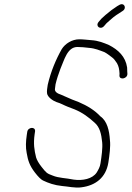

<svg xmlns="http://www.w3.org/2000/svg" viewBox="-20 -867 617 899"><path d="M468.2 -746C476.9 -756.8 478.5 -758.4 495.5 -773C517.1 -792.7 530.7 -800.6 553.2 -815C575.8 -828.1 561.6 -857.1 538.9 -844L528.5 -838C507.6 -824.3 496.4 -816.1 474 -797C456 -781.7 451.2 -776.2 441.4 -764C425 -743.6 451.5 -725.2 468.2 -746ZM576.5 -522 575.8 -532C575.5 -539.3 575.3 -545.7 575.2 -551C567.8 -602.2 533.7 -633.7 490.4 -656C466.2 -666.2 441.2 -676.9 406.8 -679C391 -680.1 368.4 -683 351.7 -683C317 -683 285.3 -662.7 269.1 -637C242 -589 217.8 -532 203.5 -470C201.3 -454.9 198.7 -441.3 200.3 -430C202.5 -412.9 226.3 -395.7 244.8 -389C265.5 -383.1 277.8 -374.7 297.7 -367L329 -355C367.3 -339.3 395.7 -317.4 422.6 -293C447.4 -271.8 454.4 -239.8 458.4 -201C461.2 -173.8 455.6 -134.6 450.5 -102C448.4 -85.4 440 -71.4 432.6 -59C412.6 -29.4 367.6 -20 325 -26C288.4 -33.7 254.8 -33 226.4 -45C199.2 -54.8 196.5 -57.9 174.7 -85.5C161.3 -102.5 152.8 -117.3 149 -130C140.5 -164.7 135.8 -193.5 142.2 -239L144.2 -252C146.7 -275.8 109.9 -272.1 107.5 -249L105.5 -236C100.8 -204.4 99.6 -176.6 104.9 -151C111 -114.6 118.9 -91.2 143.2 -59.5C158.9 -39.2 171.5 -26.7 181.1 -22C207.2 -9.6 234.3 0.2 271.1 4C295.8 5.5 332.5 14.7 361.7 10C426.1 1.8 475.6 -34.4 487.2 -105C492.8 -140.9 498.3 -181.9 494.7 -211C491.9 -255.7 481.8 -300.1 450.3 -322C423.6 -350.6 389.5 -371.6 348.8 -389L317.6 -401C297.3 -409.3 284.6 -415.9 264.9 -424C252 -428.3 233.7 -436.1 237.6 -453C238.1 -458.3 238.9 -464.7 240 -472C245.6 -496.2 253.8 -520.4 262.6 -544C280.3 -583.9 294.5 -647 342.4 -647C359.1 -647 379.1 -645.1 395.4 -643C426.1 -640.8 446.5 -631.1 468.8 -623C481 -616.8 493 -607 502.5 -600C513.1 -593 520.4 -582.1 527.8 -571C536.2 -555.7 538.4 -542.8 539.7 -523L539.2 -512C540.4 -490.7 577.8 -498.7 576.5 -522Z"/></svg>

Font: HoneyBee
Style: LitIt
Weight: 300
Foundry: Cannot Into Space Fonts
Version: Version 0.89